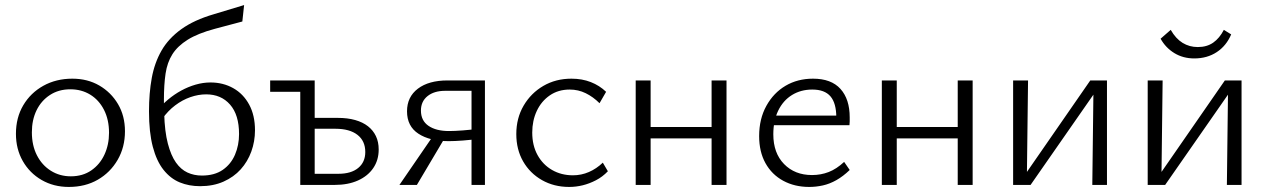

<svg xmlns="http://www.w3.org/2000/svg" viewBox="-20 -731 5009 759"><path d="M252 8Q192 8 144.5 -19.5Q97 -47 70 -94.5Q43 -142 43 -202Q43 -266 72 -315Q101 -364 151.5 -392Q202 -420 266 -420Q326 -420 372.5 -393Q419 -366 446.5 -319.5Q474 -273 474 -212Q474 -149 445 -99Q416 -49 366.5 -20.5Q317 8 252 8ZM260 -34Q307 -34 341 -57.5Q375 -81 393 -120Q411 -159 411 -206Q411 -258 391 -297Q371 -336 336.5 -357Q302 -378 258 -378Q212 -378 177.5 -355.5Q143 -333 124.5 -295Q106 -257 106 -208Q106 -156 126 -117Q146 -78 181 -56Q216 -34 260 -34Z M771 5Q727 5 690.5 -10Q654 -25 626.5 -59.5Q599 -94 584 -151Q569 -208 569 -291Q569 -363 580 -423Q591 -483 618.5 -531Q646 -579 696.5 -615.5Q747 -652 826 -675L945 -711L938 -646L829 -617Q762 -599 722 -574Q682 -549 661.5 -516.5Q641 -484 634.5 -440Q628 -396 628 -338Q628 -330 628 -321Q628 -312 628 -304L629 -283Q631 -211 643.5 -163.5Q656 -116 675.5 -88.5Q695 -61 721 -49Q747 -37 778 -37Q828 -37 860.5 -59.5Q893 -82 909 -119.5Q925 -157 925 -201Q925 -277 889.5 -317.5Q854 -358 795 -358Q764 -358 732.5 -347Q701 -336 672.5 -314.5Q644 -293 622 -262L601 -293Q620 -317 644.5 -337.5Q669 -358 696.5 -373Q724 -388 753.5 -396.5Q783 -405 812 -405Q862 -405 902 -382.5Q942 -360 965 -317.5Q988 -275 988 -216Q988 -172 973.5 -132Q959 -92 931.5 -61.5Q904 -31 863.5 -13Q823 5 771 5Z M1167 0V-413H1224V-44H1318Q1368 -44 1396 -67Q1424 -90 1424 -130Q1424 -174 1393 -198Q1362 -222 1306 -222H1208V-265H1315Q1354 -265 1384 -256.5Q1414 -248 1434.5 -232Q1455 -216 1466 -193Q1477 -170 1477 -140Q1477 -98 1455.5 -66.5Q1434 -35 1395 -17.5Q1356 0 1303 0ZM1048 -368V-413H1196V-368Z M1844 0V-372H1740Q1696 -372 1670 -351Q1644 -330 1644 -294Q1644 -254 1674 -233.5Q1704 -213 1755 -213Q1777 -213 1810 -215.5Q1843 -218 1869 -222V-182Q1843 -178 1810 -175.5Q1777 -173 1754 -173Q1679 -173 1634 -202.5Q1589 -232 1589 -291Q1589 -348 1632 -380.5Q1675 -413 1749 -413H1897V0ZM1559 0 1697 -201 1736 -182 1628 0Z M2230 8Q2170 8 2122.5 -19Q2075 -46 2048 -93Q2021 -140 2021 -201Q2021 -264 2050 -313.5Q2079 -363 2128 -391.5Q2177 -420 2239 -420Q2281 -420 2315.5 -406.5Q2350 -393 2376 -368L2350 -323Q2325 -348 2295.5 -362.5Q2266 -377 2232 -377Q2187 -377 2153.5 -354Q2120 -331 2102 -292.5Q2084 -254 2084 -207Q2084 -156 2105 -118Q2126 -80 2162.5 -59Q2199 -38 2245 -38Q2278 -38 2308 -51Q2338 -64 2363 -88L2383 -54Q2362 -32 2336 -18.5Q2310 -5 2283.5 1.5Q2257 8 2230 8Z M2793 0V-413H2852V0ZM2493 0V-413H2552V0ZM2521 -184V-229H2823V-184Z M3179 8Q3121 8 3076 -16.5Q3031 -41 3006 -86Q2981 -131 2981 -193Q2981 -261 3009.5 -312.5Q3038 -364 3085.5 -392Q3133 -420 3194 -420Q3266 -420 3302.5 -379.5Q3339 -339 3339 -267Q3339 -259 3339 -251Q3339 -243 3338 -236H3286V-267Q3286 -323 3263 -350Q3240 -377 3191 -377Q3146 -377 3111 -355.5Q3076 -334 3056.5 -294Q3037 -254 3037 -200Q3037 -126 3079.5 -82.5Q3122 -39 3190 -39Q3225 -39 3256 -51Q3287 -63 3317 -91L3339 -59Q3313 -34 3286.5 -19Q3260 -4 3233 2Q3206 8 3179 8ZM3016 -236 3024 -274H3329V-236Z M3766 0V-413H3825V0ZM3466 0V-413H3525V0ZM3494 -184V-229H3796V-184Z M4298 0 4303 -413H4356V0ZM3985 0V-413H4044L4039 0ZM4022 0V-26L4290 -413H4322V-385L4054 0Z M4830 0 4835 -413H4888V0ZM4517 0V-413H4576L4571 0ZM4554 0V-26L4822 -413H4854V-385L4586 0ZM4701 -500Q4657 -500 4622.5 -521Q4588 -542 4568 -578L4608 -613Q4628 -578 4655 -561.5Q4682 -545 4715 -545Q4751 -545 4776 -562.5Q4801 -580 4818 -613L4847 -595Q4828 -550 4790 -525Q4752 -500 4701 -500Z"/></svg>

Font: Ysabeau Office Light
Style: Regular
Weight: 300
Designer: Christian Thalmann (Catharsis Fonts)
Version: Version 2.001;gftools[0.9.30]; featfreeze: tnum,lnum,ss02